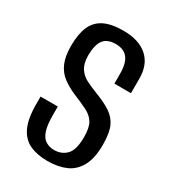

<svg xmlns="http://www.w3.org/2000/svg" viewBox="-152 -674 681 762"><g transform="rotate(30 189.0 -292.5)"><path d="M185 7Q138 7 104 -8.5Q70 -24 52 -62Q34 -100 34 -167V-201Q54 -201 74 -201Q94 -201 113 -201V-162Q113 -115 122 -89.5Q131 -64 148 -54Q165 -44 186 -44Q220 -44 242 -66.5Q264 -89 264 -148Q264 -191 251 -212.5Q238 -234 212 -247Q186 -260 147 -276Q114 -290 89 -309Q64 -328 51 -358.5Q38 -389 38 -435Q38 -489 52.5 -523.5Q67 -558 100 -575Q133 -592 189 -592Q260 -592 299 -557.5Q338 -523 338 -459V-392Q319 -392 300 -392Q281 -392 262 -392V-438Q262 -485 244 -508Q226 -531 189 -531Q150 -531 133 -508Q116 -485 116 -437Q116 -400 130.5 -378.5Q145 -357 168.5 -345.5Q192 -334 218 -324Q263 -307 290.5 -288.5Q318 -270 331 -241Q344 -212 344 -158Q344 -97 324 -60.5Q304 -24 268.5 -8.5Q233 7 185 7Z"/></g></svg>

Font: Alumni Sans Medium
Style: Regular
Weight: 500
Designer: Robert E. Leuschke
Foundry: Robert E. Leuschke
Version: Version 1.018